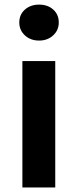

<svg xmlns="http://www.w3.org/2000/svg" viewBox="-20 -830 344 850"><path d="M79.1 0V-559.6H224.6V0ZM153.3 -650.4Q115.2 -650.4 90.3 -673.3Q65.4 -696.3 65.4 -730.5Q65.4 -765.6 90.3 -787.6Q115.2 -809.6 153.3 -809.6Q191.4 -809.6 215.8 -787.6Q240.2 -765.6 240.2 -730.5Q240.2 -696.3 215.3 -673.3Q190.4 -650.4 153.3 -650.4Z"/></svg>

Font: Bpmf Zihi Sans Bold
Style: Bold
Weight: 700
Foundry: But Ko
Version: Version 1.320